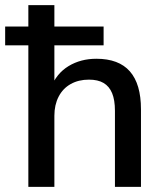

<svg xmlns="http://www.w3.org/2000/svg" viewBox="-39 -725 635 745"><path d="M71 0V-549H-19V-622H71V-705H172V-622H363V-549H172V-384H158Q180 -440 227 -468.5Q274 -497 335 -497Q422 -497 465 -448Q508 -399 508 -301V0H407V-295Q407 -337 396 -363.5Q385 -390 363 -403Q341 -416 306 -416Q266 -416 235.5 -399Q205 -382 188.5 -350Q172 -318 172 -276V0Z"/></svg>

Font: Nunito Sans 12pt SemiBold
Style: Regular
Weight: 600
Designer: Vernon Adams
Foundry: Vernon Adams
Version: Version 3.101;gftools[0.9.27]